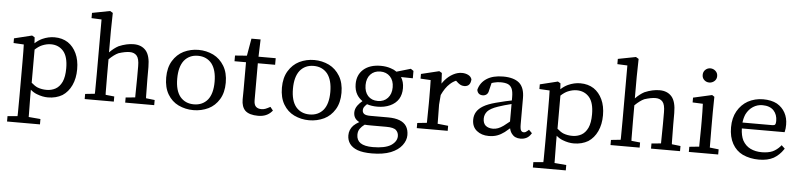

<svg xmlns="http://www.w3.org/2000/svg" viewBox="-55 -1129 7128 1714"><g transform="rotate(5 3509.5 -271.5)"><path d="M230 -104Q262 -76 287 -66Q324 -52 367.5 -52Q411 -52 447 -71.5Q483 -91 505 -137Q526 -183 526 -259Q526 -363 484 -412Q441 -461 372 -461Q334 -461 293 -444Q264 -432 230 -401ZM228 -41V19L230 176Q230 190 230 203L336 212V260H41V222V212L130 204Q130 191 131 177L132 19V-281Q132 -388 130 -438L38 -443V-453V-477V-485L197 -524L221 -510L224 -457Q254 -485 288 -501Q343 -526 398 -526Q468 -526 519 -493Q568 -460 596 -400.5Q624 -341 624 -259Q624 -177 595 -115Q566 -53 514 -19Q458 14 385 14Q337 14 286 -6Q256 -17 228 -41Z M1162 -54V-72Q1164 -150 1164 -227V-334Q1164 -402 1141.5 -427.5Q1119 -453 1079 -453Q1038 -453 979 -434Q941 -417 895 -372V-227Q895 -196 895.5 -154Q896 -112 896 -73Q897 -63 897 -54L975 -46V0H714V-37V-46L800 -55Q800 -64 801 -74L802 -231V-721L712 -725V-736V-763V-772L872 -803L897 -788L894 -628V-434Q933 -474 974 -496Q1045 -526 1108 -526Q1178 -526 1217 -481.5Q1256 -437 1256 -334V-228Q1256 -151 1258 -72Q1259 -63 1259 -55L1337 -46V0H1077V-46Z M1565 -417Q1521 -360 1521 -254Q1521 -148 1565 -93Q1611 -38 1688.5 -38Q1766 -38 1812 -93Q1856 -148 1856 -254Q1856 -360 1812 -417Q1766 -473 1688.5 -473Q1611 -473 1565 -417ZM1556 -496Q1619 -526 1689 -526Q1759 -526 1822 -496Q1882 -466 1919 -405Q1956 -344 1956 -255Q1956 -166 1919 -105.5Q1882 -45 1823 -16Q1760 14 1688.5 14Q1617 14 1554 -16Q1494 -45 1458 -105.5Q1422 -166 1422 -255Q1422 -344 1459 -405Q1496 -466 1556 -496Z M2153 -20Q2119 -54 2119 -120L2120 -202V-453H2017V-494V-504L2123 -512L2150 -667H2232L2227 -512H2381V-453H2226V-123Q2226 -82 2243.5 -65Q2261 -48 2292 -48Q2313 -48 2328.5 -54Q2344 -60 2372 -75L2397 -44L2391 -37Q2347 14 2269 14Q2190 14 2153 -20Z M2602 -417Q2558 -360 2558 -254Q2558 -148 2602 -93Q2648 -38 2725.5 -38Q2803 -38 2849 -93Q2893 -148 2893 -254Q2893 -360 2849 -417Q2803 -473 2725.5 -473Q2648 -473 2602 -417ZM2593 -496Q2656 -526 2726 -526Q2796 -526 2859 -496Q2919 -466 2956 -405Q2993 -344 2993 -255Q2993 -166 2956 -105.5Q2919 -45 2860 -16Q2797 14 2725.5 14Q2654 14 2591 -16Q2531 -45 2495 -105.5Q2459 -166 2459 -255Q2459 -344 2496 -405Q2533 -466 2593 -496Z M3233 -247Q3266 -211 3321.5 -211Q3377 -211 3410.5 -247.5Q3444 -284 3444 -344Q3444 -404 3410.5 -439.5Q3377 -475 3322.5 -475Q3268 -475 3234 -439Q3201 -403 3201 -343Q3201 -283 3233 -247ZM3418 12H3284Q3241 12 3224 10Q3197 30 3184 49Q3167 71 3167 105Q3167 153 3202 178Q3239 203 3313 203Q3422 203 3476 169Q3528 134 3528 86Q3528 55 3507 34Q3485 12 3418 12ZM3479 233Q3410 260 3309 260Q3229 260 3180 242Q3133 224 3110 192Q3087 160 3087 117Q3087 66 3123 28Q3142 9 3174 -9Q3122 -34 3122 -91Q3122 -123 3143 -153Q3158 -174 3186 -198Q3155 -219 3136 -250Q3112 -290 3112 -345Q3112 -427 3167 -476Q3224 -526 3322 -526Q3371 -526 3412 -512Q3442 -503 3465 -486L3591 -523L3616 -506V-440L3510 -442Q3536 -401 3536 -344Q3536 -287 3511 -246Q3485 -205 3435.5 -182.5Q3386 -160 3322 -160Q3270 -160 3229 -174Q3216 -162 3207 -150Q3196 -136 3196 -116.5Q3196 -97 3211 -85Q3227 -73 3267 -73H3426Q3551 -73 3592 -9Q3612 23 3612 70Q3612 117 3578.5 161.5Q3545 206 3479 233Z M3877 -313 3870 -226Q3870 -150 3872 -72V-55L3967 -45V-36V0H3690V-46L3776 -55V-73Q3778 -152 3778 -228V-284Q3778 -389 3776 -438L3685 -443V-453V-477V-485L3846 -524L3870 -510L3875 -415Q3886 -432 3899 -447Q3931 -484 3970.5 -505Q4010 -526 4049 -526Q4080 -526 4104.5 -514Q4129 -502 4137 -479L4138 -477Q4137 -446 4122.5 -428.5Q4108 -411 4078 -411Q4058 -411 4041.5 -420.5Q4025 -430 4006 -449L4002 -452Q3972 -439 3948 -416Q3908 -380 3877 -313Z M4302 -202Q4278 -173 4278 -137Q4278 -96 4301 -75Q4326 -54 4368 -54Q4390 -54 4413 -62.5Q4436 -71 4461.5 -89.5Q4487 -108 4514 -131V-288Q4449 -272 4396 -254Q4328 -231 4302 -202ZM4335 14Q4271 14 4228 -20.5Q4185 -55 4185 -119Q4185 -158 4203.5 -189Q4222 -220 4262 -244Q4302 -268 4373 -287Q4419 -299 4455.5 -307.5Q4492 -316 4514 -320V-349Q4514 -401 4501.5 -427Q4489 -453 4465 -463Q4441 -473 4400 -473Q4371 -473 4340 -465Q4330 -462 4320 -459L4304 -394Q4300 -367 4285.5 -355Q4271 -343 4251 -343Q4208 -343 4199 -385V-387V-390Q4216 -454 4272 -490Q4328 -526 4419 -526Q4515 -526 4564 -484Q4611 -442 4611 -350V-117Q4611 -72 4620 -59Q4629 -46 4644 -46Q4654 -46 4662 -50.5Q4670 -55 4681 -65L4689 -73L4718 -44L4713 -37Q4697 -11 4673 1Q4649 13 4620 13Q4568 13 4542 -22Q4526 -42 4520 -71Q4497 -50 4476 -34Q4444 -10 4411 2Q4378 14 4335 14Z M4942 -104Q4974 -76 4999 -66Q5036 -52 5079.5 -52Q5123 -52 5159 -71.5Q5195 -91 5217 -137Q5238 -183 5238 -259Q5238 -363 5196 -412Q5153 -461 5084 -461Q5046 -461 5005 -444Q4976 -432 4942 -401ZM4940 -41V19L4942 176Q4942 190 4942 203L5048 212V260H4753V222V212L4842 204Q4842 191 4843 177L4844 19V-281Q4844 -388 4842 -438L4750 -443V-453V-477V-485L4909 -524L4933 -510L4936 -457Q4966 -485 5000 -501Q5055 -526 5110 -526Q5180 -526 5231 -493Q5280 -460 5308 -400.5Q5336 -341 5336 -259Q5336 -177 5307 -115Q5278 -53 5226 -19Q5170 14 5097 14Q5049 14 4998 -6Q4968 -17 4940 -41Z M5874 -54V-72Q5876 -150 5876 -227V-334Q5876 -402 5853.5 -427.5Q5831 -453 5791 -453Q5750 -453 5691 -434Q5653 -417 5607 -372V-227Q5607 -196 5607.5 -154Q5608 -112 5608 -73Q5609 -63 5609 -54L5687 -46V0H5426V-37V-46L5512 -55Q5512 -64 5513 -74L5514 -231V-721L5424 -725V-736V-763V-772L5584 -803L5609 -788L5606 -628V-434Q5645 -474 5686 -496Q5757 -526 5820 -526Q5890 -526 5929 -481.5Q5968 -437 5968 -334V-228Q5968 -151 5970 -72Q5971 -63 5971 -55L6049 -46V0H5789V-46Z M6321 -696Q6321 -668 6301 -650.5Q6281 -633 6255 -633Q6229 -633 6210 -650.5Q6191 -668 6191 -696Q6191 -724 6210 -742Q6229 -760 6255 -760Q6281 -760 6301 -742Q6321 -724 6321 -696ZM6310 -373V-228L6311 -73Q6311 -63 6311 -55L6391 -46V0H6128V-46L6216 -55Q6216 -63 6216 -73Q6218 -152 6218 -228V-284Q6218 -372 6215 -439L6123 -443V-453V-478V-486L6291 -524L6312 -510Z M6582 -303H6849Q6869 -303 6874 -311Q6881 -320 6881 -343Q6881 -400 6848 -436Q6813 -473 6747 -473Q6701 -473 6663 -448.5Q6625 -424 6602 -379Q6587 -345 6582 -303ZM6978 -104 6973 -96Q6939 -45 6888 -15Q6835 14 6756 14Q6677 14 6611 -16Q6551 -45 6517.5 -105.5Q6484 -166 6484 -251.5Q6484 -337 6519 -398Q6554 -459 6612 -492Q6675 -526 6748.5 -526Q6822 -526 6873 -499Q6921 -471 6946.5 -424.5Q6972 -378 6972 -318Q6972 -282 6966 -258L6964 -250H6581Q6583 -186 6604 -144Q6630 -97 6674.5 -75.5Q6719 -54 6776 -54Q6833 -54 6873 -71Q6911 -89 6941 -123L6948 -132Z"/></g></svg>

Font: Early Summer Mincho Screen
Style: Regular
Weight: 400
Designer: GuiWonder
Version: Version 1.002